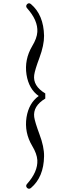

<svg xmlns="http://www.w3.org/2000/svg" viewBox="-20 -751 437 1170"><path d="M207.5 224.6Q205.1 186 176.3 138.2Q127.4 56.2 141.6 -36.1Q155.8 -123 215.8 -166Q155.8 -208 141.6 -295.9Q127.4 -387.7 176.3 -470.2Q205.1 -517.6 207.5 -556.2Q211.9 -627 144 -702.1Q134.8 -713.9 145 -725.6Q156.2 -736.3 168.5 -726.1Q246.1 -660.2 248.5 -532.7Q249 -476.1 220.2 -398.4Q192.9 -325.7 188.5 -294.4Q179.2 -227.5 255.9 -181.6V-150.4Q179.7 -104.5 188.5 -37.6Q192.9 -7.3 220.2 66.4Q249.5 143.6 248.5 201.2Q246.6 328.1 168.5 394.5Q156.2 404.3 145 394Q134.8 382.8 143.6 371.1Q211.4 295.9 207.5 224.6Z"/></svg>

Font: Amiri
Style: Regular
Weight: 400
Designer: Khaled Hosny
Version: Version 000.108